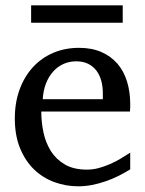

<svg xmlns="http://www.w3.org/2000/svg" viewBox="-20 -669 530 702"><path d="M456.1 -49.8Q435.1 -36.6 412.4 -25.4Q389.6 -14.2 365.5 -5.9Q341.3 2.4 316.4 7.3Q291.5 12.2 266.1 12.2Q220.7 12.2 178.7 -3.2Q136.7 -18.6 104.7 -49.3Q72.8 -80.1 53.5 -126.7Q34.2 -173.3 34.2 -235.8Q34.2 -294.4 51.8 -342Q69.3 -389.6 100.6 -423.6Q131.8 -457.5 174.8 -475.8Q217.8 -494.1 269 -494.1Q315.4 -494.1 350.6 -478.8Q385.7 -463.4 409.2 -436.3Q432.6 -409.2 444.3 -371.3Q456.1 -333.5 456.1 -289.1V-275.9Q456.1 -268.1 455.1 -261.2H130.9Q130.9 -223.1 138.9 -185.1Q147 -147 166 -116.7Q185.1 -86.4 217.3 -67.6Q249.5 -48.8 297.9 -48.8Q319.3 -48.8 340.3 -54.4Q361.3 -60.1 381.6 -68.8Q401.9 -77.6 420.4 -88.6Q439 -99.6 456.1 -110.8ZM356 -328.1Q356 -353 350.1 -374.3Q344.2 -395.5 332.3 -411.1Q320.3 -426.8 302 -435.8Q283.7 -444.8 258.8 -444.8Q233.9 -444.8 212.4 -435.3Q190.9 -425.8 174.6 -407.7Q158.2 -389.6 148.2 -364Q138.2 -338.4 136.2 -306.2H356ZM93.8 -585.9V-649.4H428.7V-585.9Z"/></svg>

Font: Charis SIL APac
Style: Regular
Weight: 400
Foundry: SIL International
Version: Version 5.000